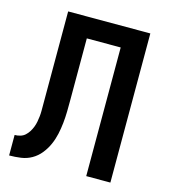

<svg xmlns="http://www.w3.org/2000/svg" viewBox="-109 -825 819 914"><g transform="rotate(15 300.0 -367.5)"><path d="M20 0V-101Q34 -101 47.5 -105Q61 -109 71 -118Q81 -127 88.5 -139Q96 -151 101 -164Q106 -177 108.5 -190.5Q111 -204 112.5 -217.5Q114 -231 114 -245Q114 -259 114 -273Q114 -288 114 -303.5Q114 -319 114 -335V-735H519V0H400V-634H233V-335Q233 -335 233 -334.5Q233 -334 233 -334V-332Q233 -332 233 -332Q233 -332 233 -332V-330Q233 -302 232.5 -273.5Q232 -245 229 -216.5Q226 -188 220 -160.5Q214 -133 202.5 -107Q191 -81 173 -58.5Q155 -36 130.5 -22Q106 -8 77.5 -4Q49 0 20 0Z"/></g></svg>

Font: Zed Sans Extended
Style: Bold
Weight: 700
Width: 7
Designer: Belleve Invis
Foundry: Belleve Invis
Version: Version 1.0.0; ttfautohint (v1.8.4)